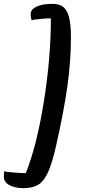

<svg xmlns="http://www.w3.org/2000/svg" viewBox="-59 -820 461 996"><path d="M309 -629Q309 -504 290.5 -372Q272 -240 231 -60Q211 28 190 74Q169 120 140 138Q111 156 63 156Q19 156 -10 140.5Q-39 125 -39 96Q-39 90 -37 68Q-27 72 12 75Q51 78 75 78Q132 -65 168.5 -293Q205 -521 205 -725Q183 -725 148 -721.5Q113 -718 105 -715Q100 -729 100 -746Q100 -771 130 -785.5Q160 -800 213 -800Q246 -800 266.5 -786Q287 -772 298 -735Q309 -698 309 -629Z"/></svg>

Font: Lemonada Light
Style: Regular
Weight: 300
Designer: Mohamed Gaber (Arabic) Eduardo Tunni (Latin)
Foundry: Kief Type Foundry
Version: Version 3.006